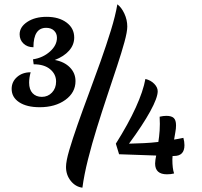

<svg xmlns="http://www.w3.org/2000/svg" viewBox="-20 -788 936 890"><path d="M164 -291Q104 -291 69 -314Q34 -337 34 -376Q34 -409 59 -431Q84 -453 122 -453Q115 -427 115 -405Q115 -373 131 -356Q147 -339 174 -339Q202 -339 221 -359Q240 -379 240 -410Q240 -444 212.5 -467Q185 -490 136 -490L133 -513Q179 -520 211.5 -549Q244 -578 244 -613Q244 -633 230.5 -646Q217 -659 194 -659Q135 -659 135 -569Q107 -569 89 -586Q71 -603 71 -629Q71 -663 106.5 -686.5Q142 -710 196 -710Q253 -710 288.5 -683.5Q324 -657 324 -614Q324 -580 300 -553Q276 -526 234 -510Q278 -502 304 -475.5Q330 -449 330 -412Q330 -359 283 -325Q236 -291 164 -291ZM524 -768Q543 -754 556.5 -725Q570 -696 570 -665Q570 -641 557 -593.5Q544 -546 523 -482.5Q502 -419 477.5 -345.5Q453 -272 429.5 -196.5Q406 -121 388 -49.5Q370 22 362 82Q330 78 308 50.5Q286 23 286 -14Q286 -41 301 -92Q316 -143 339.5 -210Q363 -277 391 -352Q419 -427 446 -503Q473 -579 494 -647Q515 -715 524 -768ZM532 -73 517 -122Q575 -214 609.5 -290Q644 -366 654 -422Q679 -416 695 -399.5Q711 -383 711 -365Q711 -335 676.5 -272Q642 -209 578 -122Q615 -123 647.5 -124.5Q680 -126 714 -130Q718 -154 720 -183Q722 -212 720 -247Q737 -251 751 -251Q775 -251 785.5 -241Q796 -231 796 -207Q796 -192 793 -176.5Q790 -161 787 -141Q807 -144 830 -149Q835 -131 835 -115Q835 -65 787 -65H780Q779 -57 779 -49Q779 -6 787 16Q773 20 754 20Q699 20 699 -30Q699 -38 700.5 -47.5Q702 -57 704 -67Z"/></svg>

Font: Merienda Medium
Style: Regular
Weight: 500
Designer: Eduardo Rodriguez Tunni
Foundry: Eduardo Rodriguez Tunni
Version: Version 2.001; ttfautohint (v1.8.4.7-5d5b)